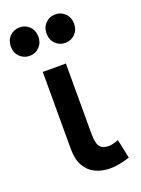

<svg xmlns="http://www.w3.org/2000/svg" viewBox="-164 -781 631 859"><g transform="rotate(-20 151.0 -352.0)"><path d="M210.5 14Q169.5 14 138.2 -1Q107 -16 89.2 -47.5Q71.5 -79 71.5 -128.5V-495H181.5V-160Q181.5 -116.5 194 -99.5Q206.5 -82.5 235.5 -82.5Q246 -82.5 258.2 -85.5Q270.5 -88.5 283 -93.5L302 -3.5Q278.5 4.5 255.2 9.2Q232 14 210.5 14ZM42 -582.5Q14 -582.5 -5 -601.5Q-24 -620.5 -24 -650Q-24 -680 -5 -699Q14 -718 42 -718Q69 -718 88 -699Q107 -680 107 -650Q107 -620.5 88 -601.5Q69 -582.5 42 -582.5ZM211.5 -582.5Q184 -582.5 165 -601.5Q146 -620.5 146 -650Q146 -680 165 -699Q184 -718 211.5 -718Q239 -718 258 -699Q277 -680 277 -650Q277 -620.5 258 -601.5Q239 -582.5 211.5 -582.5Z"/></g></svg>

Font: Geologica Cursive
Style: Regular
Weight: 400
Designer: Sindre Bremnes, Frode Helland
Foundry: Monokrom Skriftforlag AS
Version: Version 1.010;gftools[0.9.28]